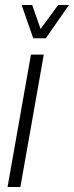

<svg xmlns="http://www.w3.org/2000/svg" viewBox="-20 -743 294 763"><path d="M10 0 103 -526H154L61 0ZM254 -723 162 -591H112L66 -723H108L150 -603H123L211 -723Z"/></svg>

Font: Archivo ExtraCondensed ExtraLight
Style: Italic
Weight: 250
Width: 2
Italic angle: -10°
Designer: Hector Gatti
Foundry: Omnibus-Type
Version: Version 2.001